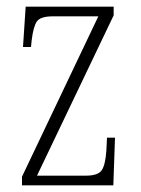

<svg xmlns="http://www.w3.org/2000/svg" viewBox="-20 -556 422 576"><path d="M46 0V-26L275 -507H139Q101 -507 90.5 -491.5Q80 -476 75 -435L73 -415H49L57 -536H321V-510L91 -29H237Q274 -29 285 -45Q296 -61 299 -103L301 -143H325L320 0Z"/></svg>

Font: Noto Serif Bengali ExtraCondensed ExtraLight
Style: Regular
Weight: 200
Width: 2
Designer: Juan Bruce, Universal Thirst, Indian Type Foundry and the Monotype Design Team.
Foundry: Monotype Imaging Inc.
Version: Version 2.003; ttfautohint (v1.8.4.7-5d5b)